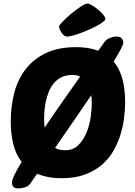

<svg xmlns="http://www.w3.org/2000/svg" viewBox="-20 -984 751 1071"><path d="M405 -721Q476 -721 528 -701L563 -750Q574 -765 593.5 -772.5Q613 -780 629 -780Q652 -780 660 -768.5Q668 -757 668 -748Q668 -737 655.5 -712.5Q643 -688 614 -641Q647 -601 662.5 -544.5Q678 -488 678 -416Q678 -376 672.5 -329Q667 -282 652.5 -234.5Q638 -187 613 -143Q588 -99 548.5 -65Q509 -31 454 -10.5Q399 10 324 10Q282 10 248.5 3.5Q215 -3 187 -15L149 40Q138 56 117.5 61.5Q97 67 83 67Q62 67 54.5 57.5Q47 48 47 36Q47 21 59 -5.5Q71 -32 101 -81Q67 -124 53.5 -182Q40 -240 40 -307Q40 -385 58 -459.5Q76 -534 118.5 -592Q161 -650 231 -685.5Q301 -721 405 -721ZM489 -453Q450 -395 400 -322.5Q350 -250 287 -159Q310 -146 343 -146Q389 -146 418 -175.5Q447 -205 463.5 -246.5Q480 -288 486 -332.5Q492 -377 492 -408Q492 -432 489 -453ZM384 -566Q349 -566 323.5 -553.5Q298 -541 280.5 -520Q263 -499 252.5 -473Q242 -447 236 -419.5Q230 -392 228 -366.5Q226 -341 226 -321Q226 -294 229 -272Q267 -329 316 -399Q365 -469 427 -557Q409 -566 384 -566ZM355 -780Q344 -780 335.5 -787.5Q327 -795 321 -805Q315 -815 312 -823.5Q309 -832 309 -835Q309 -842 329 -863Q349 -884 376 -906.5Q403 -929 429.5 -946.5Q456 -964 469 -964Q478 -964 495 -953.5Q512 -943 528 -929.5Q544 -916 556 -901.5Q568 -887 568 -880Q568 -872 554.5 -861.5Q541 -851 520.5 -840Q500 -829 475 -818Q450 -807 426.5 -798.5Q403 -790 383.5 -785Q364 -780 355 -780Z"/></svg>

Font: PoetsenOne
Style: Regular
Weight: 400
Designer: Rodrigo Fuenzalida, Pablo Impallari
Foundry: Pablo Impallari, Rodrigo Fuenzalida
Version: Version 1.000; ttfautohint (v0.8) -G 200 -r 50